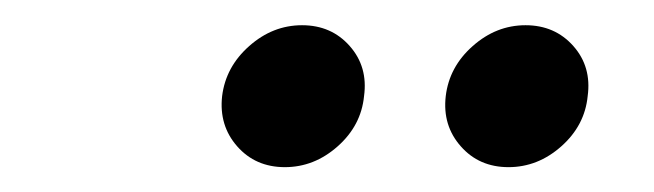

<svg xmlns="http://www.w3.org/2000/svg" viewBox="-20 -712 521 153"><path d="M157 -635.4Q159.9 -658.8 178.6 -675.3Q197.3 -691.9 220.7 -691.9Q244.1 -691.9 258.7 -675.3Q273.3 -658.8 270.1 -635.4Q267.8 -612 249.1 -595.4Q230.4 -578.8 207 -578.8Q183.6 -578.8 169 -595.4Q154.4 -612 157 -635.4ZM335.2 -635.4Q338 -658.8 356.7 -675.3Q375.4 -691.9 398.8 -691.9Q422.2 -691.9 436.9 -675.3Q451.5 -658.8 448.3 -635.4Q446 -612 427.3 -595.4Q408.6 -578.8 385.2 -578.8Q361.8 -578.8 347.2 -595.4Q332.5 -612 335.2 -635.4Z"/></svg>

Font: SN Pro Thin
Style: Italic
Weight: 200
Italic angle: -9°
Designer: Tobias Whetton
Foundry: Supernotes
Version: Version 1.003;Glyphs 3.3 (3324)